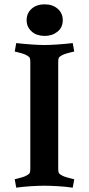

<svg xmlns="http://www.w3.org/2000/svg" viewBox="-20 -858 409 887"><path d="M249 -572V-78Q249 -65 251.5 -59.5Q254 -54 265 -48Q274 -43 287.5 -39Q301 -35 312 -32.5Q323 -30 323 -30L316 9Q282 4 245 2Q208 0 185 0Q163 0 126.5 2Q90 4 55 9L48 -30Q48 -30 58.5 -32.5Q69 -35 82.5 -39Q96 -43 104 -48Q115 -54 117.5 -59.5Q120 -65 120 -78V-572Q120 -585 117.5 -590.5Q115 -596 104 -602Q96 -607 82.5 -611Q69 -615 58.5 -617.5Q48 -620 48 -620L55 -659Q90 -655 126.5 -652.5Q163 -650 185 -650Q208 -650 245 -652.5Q282 -655 316 -659L323 -620Q323 -620 312 -617.5Q301 -615 287.5 -611Q274 -607 265 -602Q254 -596 251.5 -590.5Q249 -585 249 -572ZM103 -765Q103 -797 126 -817.5Q149 -838 186 -838Q223 -838 246.5 -817.5Q270 -797 270 -765Q270 -731 245.5 -711.5Q221 -692 186 -692Q170 -692 153.5 -697Q137 -702 126 -713Q103 -733 103 -765Z"/></svg>

Font: Buenard
Style: Regular
Weight: 400
Version: Version 2.000